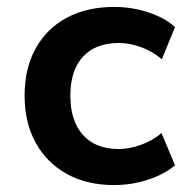

<svg xmlns="http://www.w3.org/2000/svg" viewBox="-20 -524 548 554"><path d="M309 10Q231 10 173 -22Q115 -54 83 -112Q51 -170 51 -248Q51 -327 83 -384.5Q115 -442 173 -473Q231 -504 310 -504Q360 -504 407.5 -488.5Q455 -473 485 -446L447 -353Q420 -376 387 -388Q354 -400 323 -400Q256 -400 219.5 -360.5Q183 -321 183 -248Q183 -175 219.5 -134.5Q256 -94 322 -94Q353 -94 386.5 -106Q420 -118 446 -140L485 -47Q454 -21 407 -5.5Q360 10 309 10Z"/></svg>

Font: Nunito Sans 10pt
Style: Bold
Weight: 700
Designer: Vernon Adams
Foundry: Vernon Adams
Version: Version 3.101;gftools[0.9.27]